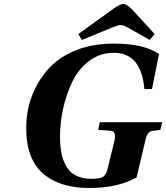

<svg xmlns="http://www.w3.org/2000/svg" viewBox="-20 -925 831 960"><path d="M372 -755 544 -879Q580 -905 596 -905Q615 -905 641 -877L753 -755L729 -725L623 -785Q597 -800 582 -800Q571 -800 540 -787L389 -725ZM111 -284Q111 -438 203 -558Q254 -626 342.5 -666.5Q431 -707 551 -707Q699 -707 775 -655L740 -480H702Q686 -661 549 -661Q480 -661 426 -620.5Q372 -580 341.5 -516Q311 -452 295.5 -381.5Q280 -311 280 -241Q280 -137 317.5 -84Q355 -31 437 -31Q481 -31 496 -41.5Q511 -52 518 -82L551 -216Q564 -268 535 -271L471 -276L479 -314H791L782 -276L741 -270Q730 -269 723 -261Q716 -253 713 -245Q710 -237 705 -216L663 -38Q570 15 427 15Q278 15 194.5 -58Q111 -131 111 -284Z"/></svg>

Font: Heuristica
Style: Bold Italic
Weight: 700
Italic angle: -13°
Version: Version 1.0.2